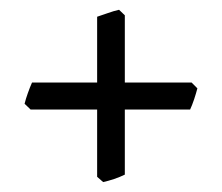

<svg xmlns="http://www.w3.org/2000/svg" viewBox="-20 -469 450 389"><path d="M232.9 -115.2Q223.1 -110.4 211.4 -106.4Q199.7 -102.5 189 -100.1L176.8 -110.8V-247.1H42L29.8 -258.8Q32.2 -268.6 36.4 -280.3Q40.5 -292 44.9 -301.8H176.8V-435.1Q186 -438 198.2 -442.4Q210.4 -446.8 221.2 -449.2L232.9 -438V-301.8H368.2L379.9 -290Q377.4 -280.3 373.3 -267.8Q369.1 -255.4 365.2 -247.1H232.9V-115.2Z"/></svg>

Font: GentiumAlt
Style: Regular
Weight: 400
Designer: J. Victor Gaultney
Version: Version 1.02; 2005; OFL release